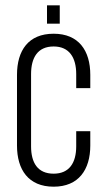

<svg xmlns="http://www.w3.org/2000/svg" viewBox="-20 -693 404 723"><path d="M157 -604H205V-673H157ZM320 -361V-411C320 -503 276 -566 182 -566C87 -566 44 -503 44 -411V-145C44 -54 87 10 182 10C276 10 320 -54 320 -145V-199H267V-142C267 -80 241 -39 182 -39C122 -39 97 -80 97 -142V-414C97 -476 122 -518 182 -518C241 -518 267 -476 267 -414V-361Z"/></svg>

Font: Modon Arabic
Style: Regular
Weight: 400
Designer: Ahmedzaza
Foundry: Ahmedzaza
Version: Version 2.010